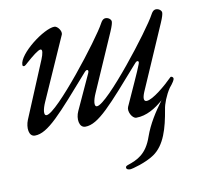

<svg xmlns="http://www.w3.org/2000/svg" viewBox="-73 -496 853 795"><g transform="rotate(-10 353.5 -98.0)"><path d="M645 -128C644 -128 643 -128 642 -127C612 -97 554 -47 528 -47C516 -47 514 -60 525 -86L642 -355C652 -378 655 -390 655 -396C655 -405 644 -414 632 -414C627 -414 619 -413 610 -396C579 -337 365 -61 322 -61C308 -61 313 -88 325 -115L430 -355C440 -378 443 -390 443 -396C443 -404 433 -414 420 -414C415 -414 407 -413 398 -396C367 -337 153 -61 110 -61C96 -61 101 -88 113 -115L230 -379C235 -393 218 -416 205 -416C161 -416 47 -330 47 -283C47 -280 49 -277 53 -277C57 -277 64 -283 70 -289C96 -312 122 -333 132 -333C142 -333 138 -314 129 -292L30 -55C18 -25 21 14 48 14C103 14 162 -56 298 -211C301 -214 304 -216 307 -216C311 -216 314 -212 310 -203L242 -55C228 -25 233 14 260 14C315 14 374 -56 510 -211C513 -214 516 -216 519 -216C523 -216 526 -212 522 -203C512 -175 475 -97 448 -36C440 -18 457 14 474 14C517 14 556 -10 589 -39C557 4 528 49 510 100C486 170 447 187 405 201C400 203 396 205 396 210C396 218 405 220 412 220C421 220 480 204 515 180C565 146 584 78 597 0C600 -21 613 -56 632 -84C648 -103 654 -114 654 -119C654 -124 649 -128 645 -128Z"/></g></svg>

Font: EB Garamond
Style: Italic
Weight: 400
Italic angle: -17.2°
Designer: Georg Duffner and Octavio Pardo
Foundry: Georg Duffner
Version: Version 1.000;PS 001.000;hotconv 1.0.88;makeotf.lib2.5.64775